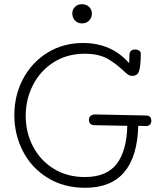

<svg xmlns="http://www.w3.org/2000/svg" viewBox="-20 -893 776 911"><path d="M698 -320Q698 -308 691 -301.5Q684 -295 673 -295L636 -296Q628 -2 384 -2Q282 -2 205.5 -49.5Q129 -97 88.5 -176Q48 -255 48 -347Q48 -440 89 -518Q130 -596 204.5 -642.5Q279 -689 374 -689Q509 -689 593 -593Q594 -605 594 -630Q594 -658 621 -658Q633 -658 640.5 -652.5Q648 -647 648 -639Q648 -574 638 -551Q630 -533 608 -533Q598 -533 591.5 -536.5Q585 -540 574 -550Q528 -594 487 -616Q446 -638 382 -638Q298 -638 234.5 -597.5Q171 -557 136.5 -489.5Q102 -422 102 -343Q102 -264 137 -197.5Q172 -131 235.5 -92Q299 -53 383 -53Q485 -53 533 -114.5Q581 -176 584 -296L429 -299Q415 -299 408.5 -306Q402 -313 402 -324Q402 -337 410.5 -343.5Q419 -350 430 -350L672 -345Q698 -345 698 -320ZM323 -829Q323 -848 336 -860.5Q349 -873 369 -873Q389 -873 402.5 -860.5Q416 -848 416 -829Q416 -809 403 -795.5Q390 -782 369 -782Q349 -782 336 -795.5Q323 -809 323 -829Z"/></svg>

Font: Mali Light
Style: Regular
Weight: 300
Designer: Kitiyaporn Chalermlarp | Katatrad Aksorn Co.,Ltd.
Foundry: Cadson Demak Co.,Ltd.
Version: Version 1.000; ttfautohint (v1.6)